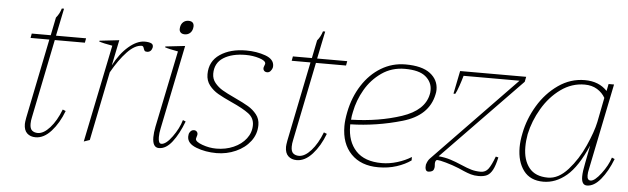

<svg xmlns="http://www.w3.org/2000/svg" viewBox="-44 -786 3097 947"><g transform="rotate(5 1504.5 -312.0)"><path d="M128 -87Q124 -70 124 -54Q124 -30 135 -21Q146 -12 163 -12Q192 -12 223 -46.5Q254 -81 276 -138L291 -132Q268 -71 231.5 -30.5Q195 10 154 10Q128 10 112 -5Q96 -20 96 -51Q96 -60 100 -82L180 -476H87L91 -498H185L203 -587Q220 -607 228 -634H239L211 -498H360L356 -476H207Z M691 -480Q685 -458 665 -458Q656 -458 653 -462Q650 -466 647 -475.5Q644 -485 637 -485Q603 -485 565 -445Q527 -405 491 -341L422 0L393 10L492 -473Q446 -481 426 -488L427 -492L524 -503L498 -376Q529 -436 570.5 -471.5Q612 -507 650 -507Q671 -507 682.5 -501.5Q694 -496 691 -480Z M816 -584Q816 -591 817 -594Q820 -610 830.5 -619Q841 -628 856 -628Q883 -628 883 -603Q883 -597 882 -594Q879 -578 868.5 -569Q858 -560 843 -560Q830 -560 823 -566.5Q816 -573 816 -584ZM733 -41Q733 -64 739 -94L817 -473Q771 -481 752 -488L753 -492L850 -503L765 -87Q760 -64 760 -44Q760 -12 775 -12Q798 -12 828.5 -54Q859 -96 871 -138L885 -132Q861 -69 830.5 -29.5Q800 10 765 10Q733 10 733 -41Z M904 -59Q904 -66 905 -69Q906 -78 913 -85.5Q920 -93 930 -93Q939 -93 944.5 -86.5Q950 -80 948 -70Q947 -65 945 -59.5Q943 -54 943 -51Q943 -37 977.5 -24.5Q1012 -12 1047 -12Q1093 -12 1132 -29Q1171 -46 1194 -76Q1217 -106 1217 -143Q1217 -178 1188.5 -199.5Q1160 -221 1102 -247Q1060 -266 1034 -281Q1008 -296 990 -319Q972 -342 972 -374Q972 -438 1023 -472.5Q1074 -507 1152 -507Q1204 -507 1247.5 -491.5Q1291 -476 1291 -442Q1291 -436 1290 -433Q1287 -424 1280.5 -416.5Q1274 -409 1264 -409Q1254 -409 1248.5 -415.5Q1243 -422 1245 -432Q1246 -436 1248.5 -442Q1251 -448 1251 -451Q1251 -465 1219.5 -475Q1188 -485 1152 -485Q1084 -485 1042 -458.5Q1000 -432 1000 -379Q1000 -353 1016 -333.5Q1032 -314 1054 -301Q1076 -288 1117 -269Q1160 -249 1184.5 -234.5Q1209 -220 1226.5 -198Q1244 -176 1244 -146Q1244 -101 1217 -65.5Q1190 -30 1145 -10Q1100 10 1050 10Q995 10 949.5 -7.5Q904 -25 904 -59Z M1421 -87Q1417 -70 1417 -54Q1417 -30 1428 -21Q1439 -12 1456 -12Q1485 -12 1516 -46.5Q1547 -81 1569 -138L1584 -132Q1561 -71 1524.5 -30.5Q1488 10 1447 10Q1421 10 1405 -5Q1389 -20 1389 -51Q1389 -60 1393 -82L1473 -476H1380L1384 -498H1478L1496 -587Q1513 -607 1521 -634H1532L1504 -498H1653L1649 -476H1500Z M2104 -396Q2104 -384 2101 -372Q2079 -266 1951.5 -229Q1824 -192 1695 -189V-182Q1695 -104 1738 -58Q1781 -12 1866 -12Q1904 -12 1943 -24Q1982 -36 2012 -55V-38Q1983 -17 1941.5 -3.5Q1900 10 1851 10Q1765 10 1716 -40.5Q1667 -91 1667 -178Q1667 -208 1675 -248Q1690 -323 1728 -382Q1766 -441 1821 -474Q1876 -507 1941 -507Q2023 -507 2063.5 -476Q2104 -445 2104 -396ZM2075 -392Q2075 -431 2043 -458Q2011 -485 1940 -485Q1875 -485 1825 -450Q1775 -415 1744.5 -362Q1714 -309 1703 -252Q1698 -231 1697 -212Q1835 -216 1946 -253Q2057 -290 2073 -371Q2075 -378 2075 -392Z M2084 -23Q2090 -44 2101 -55L2508 -476H2231Q2225 -454 2215 -425Q2205 -396 2198 -384H2189L2212 -498H2539L2534 -473L2143 -70Q2176 -67 2202.5 -58.5Q2229 -50 2259 -37Q2289 -24 2310 -18Q2331 -12 2356 -12Q2380 -12 2394 -31Q2408 -50 2424 -93L2437 -90Q2428 -49 2416.5 -27.5Q2405 -6 2389 2Q2373 10 2347 10Q2326 10 2309 5Q2292 0 2273.5 -8Q2255 -16 2246 -20Q2214 -33 2181.5 -42Q2149 -51 2139 -51Q2130 -51 2128 -38Q2127 -33 2128 -23.5Q2129 -14 2127 -9Q2125 2 2116.5 6Q2108 10 2099 10Q2089 10 2085.5 0.5Q2082 -9 2084 -23Z M2537 -149Q2537 -181 2545 -219Q2559 -291 2598.5 -357Q2638 -423 2698 -465Q2758 -507 2829 -507Q2899 -507 2940 -463L2947 -498H2974L2887 -71Q2883 -55 2883 -40Q2883 -16 2900 -16Q2920 -16 2951.5 -57.5Q2983 -99 2995 -138L3009 -132Q2985 -70 2952 -30Q2919 10 2884 10Q2857 10 2857 -32Q2857 -57 2866 -100L2883 -188Q2836 -80 2782.5 -35Q2729 10 2668 10Q2603 10 2570 -34Q2537 -78 2537 -149ZM2908 -306 2932 -428Q2918 -453 2892 -469Q2866 -485 2830 -485Q2766 -485 2712 -446Q2658 -407 2621.5 -345Q2585 -283 2571 -217Q2565 -184 2565 -153Q2565 -89 2595.5 -50.5Q2626 -12 2689 -12Q2741 -12 2788 -64.5Q2835 -117 2866.5 -187.5Q2898 -258 2908 -306Z"/></g></svg>

Font: Trirong Thin
Style: Italic
Weight: 250
Italic angle: -12°
Designer: Katatrad Team
Foundry: CadsonDemak
Version: Version 1.001